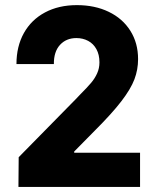

<svg xmlns="http://www.w3.org/2000/svg" viewBox="-20 -737 616 757"><path d="M53.7 -117.2 279.3 -346.7 296.9 -365.2Q324.2 -392.6 339.1 -410.2Q354 -427.7 363 -447.8Q372.1 -467.8 372.1 -491.2Q372.1 -521.5 360.1 -543.2Q348.1 -564.9 327.4 -575.9Q306.6 -586.9 281.2 -586.9Q241.2 -586.9 216.6 -560.1Q191.9 -533.2 192.4 -484.4H44.9Q44.9 -554.2 74.2 -606.7Q103.5 -659.2 157.5 -688Q211.4 -716.8 283.2 -716.8Q354 -716.8 408.7 -690.4Q463.4 -664.1 493.9 -615.7Q524.4 -567.4 524.4 -503.9Q524.4 -462.4 510 -424.3Q495.6 -386.2 458.7 -338.1Q421.9 -290 353.5 -221.7L272.5 -139.6V-134.8H532.2V0H52.7Z"/></svg>

Font: Pretendard GOV ExtraBold
Style: Regular
Weight: 800
Designer: Base glyphs from Inter by Rasmus Andersson; Hangeul glyphs from Noto Sans CJK(Source Han Sans) by Jang Soo-young and Kan
Foundry: Kil Hyung-jin
Version: Version 1.309